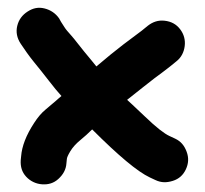

<svg xmlns="http://www.w3.org/2000/svg" viewBox="-20 -542 533 500"><path d="M52 -512C38 -503 29 -491 25 -475C21 -459 24 -443 34 -428C44 -413 55 -397 68 -381C81 -365 94 -349 107 -332C120 -315 131 -302 140 -292C136 -289 131 -284 125 -279C119 -274 110 -266 99 -257C88 -248 78 -236 69 -222C48 -190 37 -161 35 -135L34 -125C33 -108 37 -94 48 -82C59 -70 74 -63 90 -62C106 -61 120 -65 132 -76C144 -87 152 -100 153 -117L154 -127C154 -131 157 -138 163 -148C169 -158 178 -168 189 -177C200 -186 210 -195 220 -205C288 -137 338 -95 370 -80L385 -73C400 -66 414 -66 430 -71C446 -76 457 -86 464 -101C471 -116 472 -131 466 -147C460 -163 451 -174 436 -181L421 -188C408 -194 387 -210 358 -238C329 -266 313 -280 311 -282C343 -307 366 -326 382 -338C398 -350 412 -360 423 -369L439 -382C452 -392 459 -406 461 -422C463 -438 459 -453 449 -466C439 -479 426 -486 409 -488C392 -490 378 -485 365 -475L349 -462C338 -454 322 -442 301 -426C280 -410 257 -391 231 -369C224 -378 213 -391 199 -408C185 -425 175 -439 166 -449C157 -459 151 -466 148 -471C145 -476 142 -480 139 -485L134 -494C125 -507 112 -516 96 -520C80 -524 66 -521 52 -512Z"/></svg>

Font: AppleStorm
Style: Xbd
Weight: 800
Foundry: Cannot Into Space Fonts
Version: Version 1.01